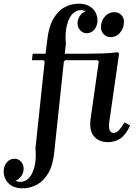

<svg xmlns="http://www.w3.org/2000/svg" viewBox="-128 -760 745 1040"><path d="M-6 260Q-42 260 -65 246Q-88 232 -98 211Q-108 190 -108 169Q-108 140 -91.5 120Q-75 100 -50 100Q-28 100 -14 115.5Q0 131 0 154Q0 179 -17.5 200Q-35 221 -58 221Q-80 221 -89.5 205Q-99 189 -100 176L-74 177Q-73 196 -56.5 210.5Q-40 225 -19 225Q3 225 20 212Q37 199 48 174.5Q59 150 63.5 117Q68 84 64 44L114 -427L107 -434H226L218 -427L166 63Q159 135 133.5 178Q108 221 71.5 240.5Q35 260 -6 260ZM45 -434 49 -469H343L340 -434ZM118 -462 128 -544Q136 -616 161.5 -659Q187 -702 222.5 -721Q258 -740 298 -740Q335 -740 358 -725.5Q381 -711 390.5 -690.5Q400 -670 400 -650Q400 -621 383.5 -600.5Q367 -580 342 -580Q321 -580 306.5 -596Q292 -612 292 -634Q292 -660 309.5 -680.5Q327 -701 350 -701Q372 -701 381.5 -685.5Q391 -670 392 -656H367Q366 -676 349 -690.5Q332 -705 311 -705Q290 -705 273 -692Q256 -679 245 -654.5Q234 -630 229.5 -596.5Q225 -563 229 -523L222 -462ZM546 -97 577 -80Q553 -29 523.5 -9.5Q494 10 457 10Q408 10 381 -21.5Q354 -53 363 -118L407 -427L400 -434H332L337 -469Q380 -469 425 -470.5Q470 -472 510 -477L517 -469L464 -100Q460 -67 466.5 -53.5Q473 -40 487 -40Q503 -40 517.5 -56Q532 -72 546 -97ZM472 -559Q447 -559 432 -576.5Q417 -594 419 -619Q421 -649 441 -671.5Q461 -694 491 -694Q517 -694 531.5 -676.5Q546 -659 543 -634Q541 -605 521.5 -582Q502 -559 472 -559Z"/></svg>

Font: Brygada 1918 SemiBold
Style: Italic
Weight: 600
Italic angle: -8°
Designer: Mateusz Machalski | Borys Kosmynka | Przemek Hoffer
Foundry: NIEPODLEGLA 2018
Version: Version 3.006